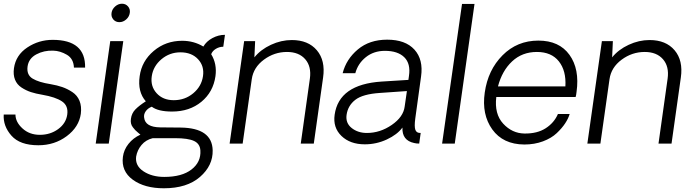

<svg xmlns="http://www.w3.org/2000/svg" viewBox="-24 -771 3740 1031"><path d="M182 9Q83 9 37.5 -42.5Q-8 -94 -4 -156H59Q59 -116 96.5 -81.5Q134 -47 190 -47Q246 -47 288 -77.5Q330 -108 337 -155Q344 -203 309 -226.5Q274 -250 204 -262Q168 -268 142 -276.5Q116 -285 91.5 -301Q67 -317 56.5 -343.5Q46 -370 51 -405Q61 -475 122.5 -516Q184 -557 259 -557Q436 -557 433 -408H373Q371 -456 335 -477Q299 -498 262 -499Q212 -501 171 -479Q130 -457 124 -414Q118 -369 151 -349Q184 -329 248 -319Q283 -313 310.5 -303.5Q338 -294 364.5 -276.5Q391 -259 403 -229.5Q415 -200 410 -160Q400 -89 334.5 -40Q269 9 182 9Z M575 -702Q578 -722 594.5 -736.5Q611 -751 631 -751Q651 -751 663.5 -736.5Q676 -722 673 -702Q670 -681 653.5 -666.5Q637 -652 617 -652Q597 -652 584.5 -666.5Q572 -681 575 -702ZM568 -550H638L560 0H490Z M856 240Q752 240 689 194Q626 148 636 71Q641 33 666 1.5Q691 -30 730 -48Q728 -50 717.5 -58.5Q707 -67 702 -72.5Q697 -78 689.5 -87.5Q682 -97 679.5 -108.5Q677 -120 679 -133Q683 -163 703 -183.5Q723 -204 759 -227Q714 -278 726 -362Q737 -443 801.5 -497.5Q866 -552 954 -552Q1017 -552 1068 -521Q1084 -549 1116.5 -566.5Q1149 -584 1184 -584L1175 -520Q1154 -520 1135.5 -509Q1117 -498 1110 -480Q1142 -428 1133 -362Q1121 -277 1057.5 -224.5Q994 -172 900 -172Q825 -172 791 -198Q770 -190 758.5 -173.5Q747 -157 750 -139Q756 -88 837 -87L946 -86Q1115 -84 1118 36Q1120 118 1050 179Q980 240 856 240ZM1066 -362Q1074 -416 1039.5 -453Q1005 -490 945 -490Q887 -490 843 -453Q799 -416 791 -362Q783 -308 817 -270.5Q851 -233 909 -233Q969 -233 1013.5 -270Q1058 -307 1066 -362ZM1052 37Q1050 1 1018 -14Q986 -29 917 -29H796Q759 -20 736 7.5Q713 35 707 70Q701 119 746.5 149Q792 179 858 179Q953 179 1004.5 139Q1056 99 1052 37Z M1543 -556Q1631 -556 1677.5 -501Q1724 -446 1711 -355L1661 0H1591L1640 -349Q1649 -414 1615 -453Q1581 -492 1517 -492Q1449 -492 1393 -450.5Q1337 -409 1328 -346L1279 0H1209L1287 -550H1346L1342 -463Q1376 -505 1431 -530.5Q1486 -556 1543 -556Z M1935 4Q1856 4 1809.5 -41Q1763 -86 1773 -155Q1796 -318 2025 -333L2169 -342L2172 -363Q2182 -429 2147 -463.5Q2112 -498 2043 -498Q1983 -498 1940.5 -464Q1898 -430 1884 -378H1816Q1835 -453 1897.5 -505.5Q1960 -558 2055 -558Q2153 -558 2201.5 -504.5Q2250 -451 2237 -360L2206 -135Q2200 -91 2206.5 -73.5Q2213 -56 2235 -57L2227 0Q2212 0 2200 -3Q2134 -17 2137 -86Q2109 -48 2053 -22Q1997 4 1935 4ZM1946 -57Q2017 -57 2079.5 -100Q2142 -143 2149 -199L2161 -282L2017 -272Q1924 -266 1884 -235Q1844 -204 1837 -154Q1831 -110 1864.5 -83.5Q1898 -57 1946 -57Z M2350 0 2457 -750H2524L2418 0Z M3072 -278Q3070 -259 3067 -250H2641Q2630 -159 2678 -107Q2726 -55 2792 -54Q2861 -53 2906.5 -82.5Q2952 -112 2972 -159H3035Q3028 -135 3011 -109Q2994 -83 2965.5 -56Q2937 -29 2891.5 -12Q2846 5 2791 5Q2677 4 2619.5 -76Q2562 -156 2579 -274Q2596 -395 2674.5 -474Q2753 -553 2867 -553Q2979 -553 3034 -476.5Q3089 -400 3072 -278ZM2859 -492Q2780 -492 2726 -441.5Q2672 -391 2650 -307H3012Q3017 -391 2977 -441.5Q2937 -492 2859 -492Z M3464 -556Q3552 -556 3598.5 -501Q3645 -446 3632 -355L3582 0H3512L3561 -349Q3570 -414 3536 -453Q3502 -492 3438 -492Q3370 -492 3314 -450.5Q3258 -409 3249 -346L3200 0H3130L3208 -550H3267L3263 -463Q3297 -505 3352 -530.5Q3407 -556 3464 -556Z"/></svg>

Font: Oakes Grotesk Light
Style: Italic
Weight: 300
Italic angle: -8°
Designer: Samuel Oakes
Foundry: Samuel Oakes
Version: Version 1.000;PS 001.000;hotconv 1.0.88;makeotf.lib2.5.64775